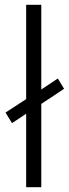

<svg xmlns="http://www.w3.org/2000/svg" viewBox="-20 -780 287 800"><path d="M89 -306 30 -267 3 -311 89 -367V-760H152V-407L221 -453L247 -410L152 -347V0H89Z"/></svg>

Font: OpenSansMMV
Style: Light
Weight: 300
Foundry: Ascender Corporation
Version: Version 4.001